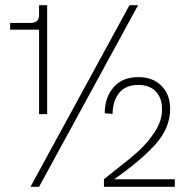

<svg xmlns="http://www.w3.org/2000/svg" viewBox="-20 -717 723 737"><path d="M130 -603H19V-629H97Q130 -629 130 -659V-697H161V-279H130ZM477 -697H510L130 0H97ZM419 -61Q475 -104 511.5 -137Q548 -170 575 -212Q602 -254 602 -298Q602 -341 578 -366Q554 -391 511 -391Q463 -391 438 -361Q413 -331 412 -280L382 -282Q382 -343 416 -382Q450 -421 511 -421Q566 -421 599.5 -388Q633 -355 633 -299Q633 -224 574 -160Q515 -96 418 -29H651V0H379V-29Z"/></svg>

Font: Hanken Grotesk ExtraLight
Style: Regular
Weight: 200
Designer: Alfredo Marco Pradil
Foundry: Hanken Design Co.
Version: Version 3.014